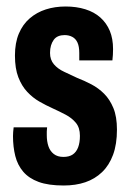

<svg xmlns="http://www.w3.org/2000/svg" viewBox="-20 -559 403 591"><path d="M176 12Q129 12 99 1Q69 -10 51.5 -30.5Q34 -51 27 -79Q20 -107 20 -140Q20 -145 20.5 -152.5Q21 -160 22 -167H125Q124 -160 124 -154.5Q124 -149 124 -143Q124 -124 129 -109Q134 -94 145.5 -85Q157 -76 175 -76Q193 -76 204 -83.5Q215 -91 220.5 -105.5Q226 -120 226 -141Q226 -166 213.5 -181Q201 -196 182 -206Q163 -216 141 -226Q121 -235 101 -246.5Q81 -258 64 -276Q47 -294 36.5 -321Q26 -348 26 -388Q26 -427 38 -455.5Q50 -484 71.5 -502.5Q93 -521 121 -530Q149 -539 182 -539Q215 -539 242.5 -530.5Q270 -522 289 -505Q308 -488 318 -464Q328 -440 328 -408Q328 -400 327.5 -390.5Q327 -381 326 -373H224V-396Q224 -416 218.5 -428Q213 -440 202.5 -445.5Q192 -451 179 -451Q168 -451 159.5 -447.5Q151 -444 145.5 -436.5Q140 -429 137 -419Q134 -409 134 -396Q134 -375 146 -361Q158 -347 177.5 -338Q197 -329 218 -319Q239 -311 261 -299.5Q283 -288 300.5 -270.5Q318 -253 329 -226.5Q340 -200 340 -160Q340 -115 328 -82.5Q316 -50 294 -29Q272 -8 242.5 2Q213 12 176 12Z"/></svg>

Font: Archivo ExtraCondensed
Style: Bold
Weight: 700
Width: 2
Designer: Hector Gatti
Foundry: Omnibus-Type
Version: Version 2.001